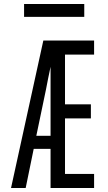

<svg xmlns="http://www.w3.org/2000/svg" viewBox="-20 -937 540 957"><path d="M35 0 196 -735H449V-665H304V-417H433V-347H304V-70H449V0H232V-195H148L108 0ZM161 -260H232V-604Q226 -575 220 -546.5Q214 -518 209 -490ZM400 -853H100V-917H400Z"/></svg>

Font: Iosevka
Style: Regular
Weight: 400
Monospace: yes
Designer: Belleve Invis
Foundry: Belleve Invis
Version: Version 33.2.3; ttfautohint (v1.8.4)